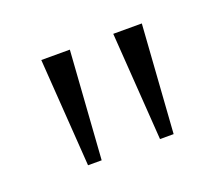

<svg xmlns="http://www.w3.org/2000/svg" viewBox="-53 -769 410 355"><g transform="rotate(-20 152.5 -592.0)"><path d="M251.5 -698.2 236.8 -485.8H210L195.3 -698.2ZM109.9 -698.2 95.2 -485.8H68.4L53.7 -698.2Z"/></g></svg>

Font: Sansation Light
Style: Light
Weight: 300
Designer: Bernd Montag
Version: Version 1.301